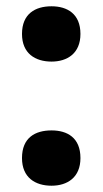

<svg xmlns="http://www.w3.org/2000/svg" viewBox="-20 -578 327 611"><path d="M50 -470C50 -408 92 -382 144 -382C194 -382 236 -408 236 -470C236 -534 194 -558 144 -558C92 -558 50 -534 50 -470ZM50 -75C50 -13 92 13 144 13C194 13 236 -13 236 -75C236 -140 194 -163 144 -163C92 -163 50 -140 50 -75Z"/></svg>

Font: Noto Sans Arabic UI Extra
Style: Regular
Weight: 800
Designer: Nadine Chahine - Monotype Design Team
Foundry: Monotype Imaging Inc.
Version: Version 1.900